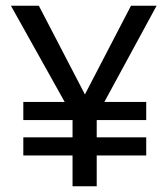

<svg xmlns="http://www.w3.org/2000/svg" viewBox="-20 -647 585 667"><path d="M61 -293H488V-230H61ZM61 -170H488V-107H61ZM524 -627 316 -244V0H232V-244L18 -627H115L275 -319L435 -627Z"/></svg>

Font: Blinker
Style: Regular
Weight: 400
Designer: Juergen Huber
Foundry: supertype
Version: 1.017